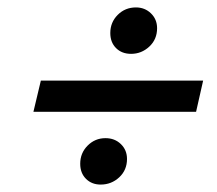

<svg xmlns="http://www.w3.org/2000/svg" viewBox="-20 -630 584 517"><path d="M333 -485Q308 -485 292.5 -500.5Q277 -516 277 -541Q277 -570 297 -590Q317 -610 346 -610Q370 -610 386.5 -594Q403 -578 403 -554Q403 -524 382 -504.5Q361 -485 333 -485ZM70 -329 90 -413H527L508 -329ZM251 -133Q227 -133 211.5 -148.5Q196 -164 196 -189Q196 -218 216 -238Q236 -258 264 -258Q289 -258 305.5 -242Q322 -226 322 -202Q322 -172 301 -152.5Q280 -133 251 -133Z"/></svg>

Font: Instrument Sans Condensed SemiBold Italic
Style: Regular
Weight: 600
Width: 3
Italic angle: -13°
Designer: Rodrigo Fuenzalida
Foundry: fragTYPE
Version: Version 1.000; ttfautohint (v1.8.4.7-5d5b);gftools[0.9.28]